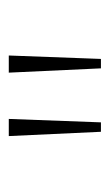

<svg xmlns="http://www.w3.org/2000/svg" viewBox="76 -830 255 448"><g transform="rotate(-90 204.0 -606.5)"><path d="M268 -499 258 -714H298L290 -499ZM120 -499 110 -714H150L142 -499Z"/></g></svg>

Font: Noto Serif Devanagari Thin
Style: Regular
Weight: 100
Designer: Universal Thirst, Indian Type Foundry and the Monotype Design Team
Foundry: Monotype Imaging Inc.
Version: Version 2.004; ttfautohint (v1.8.4.7-5d5b)